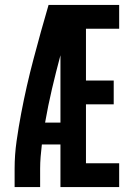

<svg xmlns="http://www.w3.org/2000/svg" viewBox="-20 -755 540 775"><path d="M39 0V-74Q39 -130 47 -186Q55 -242 65.5 -297.5Q76 -353 88.5 -408Q101 -463 115.5 -517.5Q130 -572 145 -626.5Q160 -681 176 -735H461V-639H327V-430H439V-334H327V-96H461V0H224V-172H149Q146 -147 144 -122.5Q142 -98 142 -74V0ZM224 -260V-532Q206 -465 190 -397Q174 -329 162 -260Z"/></svg>

Font: Iosevka SS08 Regular
Style: Bold
Weight: 700
Monospace: yes
Designer: Belleve Invis
Foundry: Belleve Invis
Version: Version 16.3.4; ttfautohint (v1.8.4)